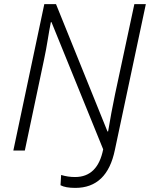

<svg xmlns="http://www.w3.org/2000/svg" viewBox="-20 -734 731 936"><path d="M347 182Q502 182 540 -3L691 -714H635L541 -275Q522 -184 507 -93H504L253 -714H196L45 0H101L195 -445Q205 -492 212.5 -539Q220 -586 228 -626H231L483 -6Q456 129 346 129Q311 129 278 119L275 169Q299 182 347 182Z"/></svg>

Font: Noto Sans UI Light
Style: Italic
Weight: 300
Italic angle: -12°
Designer: Monotype Design Team
Foundry: Monotype Imaging Inc.
Version: Version 1.901